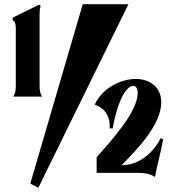

<svg xmlns="http://www.w3.org/2000/svg" viewBox="-20 -820 835 912"><path d="M162 72 590 -800H373L124 52ZM43 -361H180C171 -375 168 -390 168 -412V-746C168 -766 168 -776 173 -791L166 -798L40 -736V-724C55 -717 55 -696 55 -682V-412C55 -390 52 -375 43 -361ZM716 21C728 -44 747 -108 755 -159L742 -163C727 -124 662 -45 581 -37L557 -35C632 -110 745 -227 746 -334C746 -408 690 -445 625 -445C558 -445 467 -405 430 -323C457 -313 505 -289 501 -210H515C544 -364 586 -412 613 -412C627 -412 634 -398 634 -378C634 -291 515 -159 439 -73V1H635C673 1 698 8 716 21Z"/></svg>

Font: Sinistre Bold
Style: Regular
Weight: 900
Designer: Jules Durand
Foundry: Collletttivo
Version: Version 69.420;Glyphs 3.2 (3217)